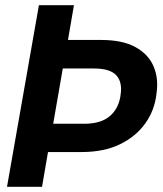

<svg xmlns="http://www.w3.org/2000/svg" viewBox="-20 -720 628 740"><path d="M7 0 130 -700H265L242 -566H370Q452 -566 502 -538.5Q552 -511 572 -464Q592 -417 583 -358Q576 -295 540 -244.5Q504 -194 442.5 -164Q381 -134 294 -134H165L142 0ZM185 -243H305Q370 -243 404.5 -273.5Q439 -304 445 -356Q452 -404 428 -430Q404 -456 342 -456H222Z"/></svg>

Font: DM Sans 36pt
Style: Bold Italic
Weight: 700
Italic angle: -10°
Designer: Colophon Foundry, Jonny Pinhorn
Foundry: Colophon Foundry
Version: Version 4.004;gftools[0.9.30]